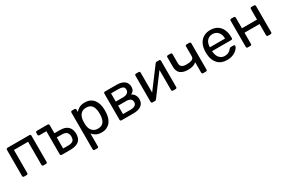

<svg xmlns="http://www.w3.org/2000/svg" viewBox="104 -1671 4441 3003"><g transform="rotate(-30 2324.5 -170.0)"><path d="M97 0Q87 0 80.5 -6.5Q74 -13 74 -23V-497Q74 -507 80.5 -513.5Q87 -520 97 -520H494Q504 -520 510.5 -513.5Q517 -507 517 -497V-23Q517 -13 510.5 -6.5Q504 0 494 0H446Q436 0 430 -6.5Q424 -13 424 -23V-440H168V-23Q168 -13 161.5 -6.5Q155 0 145 0Z M777 0Q767 0 760.5 -6.5Q754 -13 754 -23V-440H628Q618 -440 611.5 -446.5Q605 -453 605 -463V-497Q605 -507 611.5 -513.5Q618 -520 628 -520H824Q834 -520 840.5 -513.5Q847 -507 847 -497V-350H943Q1045 -350 1092 -302Q1139 -254 1139 -172Q1139 -84 1087 -42Q1035 0 931 0ZM846 -75H935Q995 -75 1023 -96.5Q1051 -118 1051 -172Q1051 -224 1024 -249.5Q997 -275 935 -275H846Z M1262 190Q1252 190 1245.5 183.5Q1239 177 1239 167V-497Q1239 -507 1245.5 -513.5Q1252 -520 1262 -520H1308Q1318 -520 1324.5 -513.5Q1331 -507 1331 -497V-453Q1355 -486 1395 -508Q1435 -530 1495 -530Q1551 -530 1590.5 -511Q1630 -492 1655.5 -459Q1681 -426 1694 -384Q1707 -342 1709 -294Q1710 -278 1710 -260Q1710 -242 1709 -226Q1707 -179 1694 -136.5Q1681 -94 1655.5 -61.5Q1630 -29 1590.5 -9.5Q1551 10 1495 10Q1437 10 1397.5 -11.5Q1358 -33 1333 -65V167Q1333 177 1327 183.5Q1321 190 1311 190ZM1474 -71Q1526 -71 1555.5 -93.5Q1585 -116 1598 -152.5Q1611 -189 1613 -231Q1614 -260 1613 -289Q1611 -331 1598 -367.5Q1585 -404 1555.5 -426.5Q1526 -449 1474 -449Q1425 -449 1394.5 -426Q1364 -403 1349.5 -367.5Q1335 -332 1333 -295Q1332 -279 1332 -257Q1332 -235 1333 -218Q1334 -183 1349.5 -149Q1365 -115 1396 -93Q1427 -71 1474 -71Z M1857 0Q1847 0 1840.5 -6.5Q1834 -13 1834 -23V-497Q1834 -507 1840.5 -513.5Q1847 -520 1857 -520H2065Q2159 -520 2206.5 -482Q2254 -444 2254 -380Q2254 -335 2237 -312Q2220 -289 2189 -273Q2227 -257 2246.5 -221.5Q2266 -186 2266 -148Q2266 -76 2215.5 -38Q2165 0 2073 0ZM1926 -73H2065Q2113 -73 2142.5 -91.5Q2172 -110 2172 -148Q2172 -188 2145 -206.5Q2118 -225 2065 -225H1926ZM1926 -299H2059Q2107 -299 2135.5 -320Q2164 -341 2164 -379Q2164 -418 2135.5 -432.5Q2107 -447 2059 -447H1926Z M2417 0Q2408 0 2401.5 -6.5Q2395 -13 2395 -21V-497Q2395 -507 2401.5 -513.5Q2408 -520 2418 -520H2466Q2476 -520 2482.5 -513.5Q2489 -507 2489 -497V-73L2462 -100L2765 -505Q2770 -511 2776 -515.5Q2782 -520 2791 -520H2837Q2845 -520 2851.5 -514Q2858 -508 2858 -500V-23Q2858 -13 2851.5 -6.5Q2845 0 2835 0H2788Q2777 0 2771 -6.5Q2765 -13 2765 -23V-422L2793 -423L2488 -15Q2484 -10 2478 -5Q2472 0 2462 0Z M3332 0Q3321 0 3315 -6.5Q3309 -13 3309 -23V-211Q3282 -186 3243.5 -174.5Q3205 -163 3156 -163Q3068 -163 3019.5 -202Q2971 -241 2971 -328V-497Q2971 -507 2977.5 -513.5Q2984 -520 2994 -520H3043Q3053 -520 3059.5 -513.5Q3066 -507 3066 -497V-334Q3066 -289 3092.5 -268.5Q3119 -248 3174 -248Q3235 -248 3272 -263Q3309 -278 3309 -318V-497Q3309 -507 3315 -513.5Q3321 -520 3332 -520H3382Q3392 -520 3398.5 -513.5Q3405 -507 3405 -497V-23Q3405 -13 3398.5 -6.5Q3392 0 3382 0Z M3762 10Q3658 10 3597 -53.5Q3536 -117 3530 -227Q3529 -240 3529 -260.5Q3529 -281 3530 -294Q3534 -365 3563 -418.5Q3592 -472 3642.5 -501Q3693 -530 3761 -530Q3837 -530 3888.5 -498Q3940 -466 3967 -407Q3994 -348 3994 -269V-252Q3994 -241 3987.5 -235Q3981 -229 3971 -229H3625Q3625 -228 3625 -225Q3625 -222 3625 -220Q3627 -179 3643 -143.5Q3659 -108 3689.5 -86Q3720 -64 3761 -64Q3797 -64 3821 -75Q3845 -86 3860 -99.5Q3875 -113 3880 -121Q3889 -133 3894 -135.5Q3899 -138 3910 -138H3959Q3968 -138 3974.5 -132.5Q3981 -127 3980 -117Q3979 -102 3964 -80.5Q3949 -59 3921.5 -38Q3894 -17 3853.5 -3.5Q3813 10 3762 10ZM3625 -298H3899V-301Q3899 -346 3882.5 -381Q3866 -416 3835 -436.5Q3804 -457 3761 -457Q3718 -457 3687.5 -436.5Q3657 -416 3641 -381Q3625 -346 3625 -301Z M4137 0Q4127 0 4120.5 -6.5Q4114 -13 4114 -23V-497Q4114 -507 4120.5 -513.5Q4127 -520 4137 -520H4185Q4195 -520 4201.5 -513.5Q4208 -507 4208 -497V-305H4480V-497Q4480 -507 4486.5 -513.5Q4493 -520 4503 -520H4550Q4560 -520 4566.5 -513.5Q4573 -507 4573 -497V-23Q4573 -13 4566.5 -6.5Q4560 0 4550 0H4503Q4493 0 4486.5 -6.5Q4480 -13 4480 -23V-225H4208V-23Q4208 -13 4201.5 -6.5Q4195 0 4185 0Z"/></g></svg>

Font: DVN-Rubik
Style: Regular
Weight: 400
Designer: Hubert and Fischer
Foundry: Hubert & Fischer
Version: Version 2.102